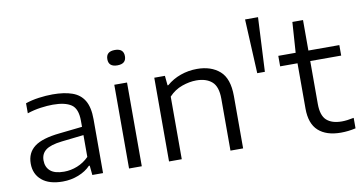

<svg xmlns="http://www.w3.org/2000/svg" viewBox="-78 -1011 2304 1225"><g transform="rotate(-10 1074.0 -399.0)"><path d="M240 8.5Q152 8.5 104.8 -31.5Q57.5 -71.5 57.5 -139.5Q57.5 -209 108 -247.8Q158.5 -286.5 273 -298L420.5 -314V-353Q420.5 -431.5 380.5 -458.5Q340.5 -485.5 261.5 -485.5Q226 -485.5 182.2 -479.5Q138.5 -473.5 95 -459V-524Q134 -537.5 181.2 -544Q228.5 -550.5 271 -550.5Q346.5 -550.5 398 -532.2Q449.5 -514 475.5 -470Q501.5 -426 501.5 -349V0H432L426 -61.5H420.5Q390.5 -29.5 342.2 -10.5Q294 8.5 240 8.5ZM141.5 -145.5Q141.5 -102 170 -77Q198.5 -52 259 -52Q303 -52 345 -68.8Q387 -85.5 420.5 -119V-260.5L277.5 -244.5Q203.5 -236 172.5 -212Q141.5 -188 141.5 -145.5Z M670 0V-542.5H752.5V0ZM711.5 -661Q654.5 -661 654.5 -710.5Q654.5 -760.5 711.5 -760.5Q768.5 -760.5 768.5 -710.5Q768.5 -661 711.5 -661Z M929 0V-542.5H998L1004 -480H1009Q1049 -514.5 1100 -532.5Q1151 -550.5 1206.5 -550.5Q1297.5 -550.5 1353.2 -501.8Q1409 -453 1409 -339V0H1327V-336.5Q1327 -415 1290.2 -447Q1253.5 -479 1189.5 -479Q1145.5 -479 1097 -462Q1048.5 -445 1011.5 -405.5V0Z M1581 -457 1564 -808H1648L1630.5 -457Z M2041.5 9.5Q1947.5 9.5 1896.2 -37Q1845 -83.5 1845 -181V-474.5H1732.5V-542.5H1845L1858.5 -740H1927.5V-542.5H2128V-474.5H1927.5V-196.5Q1927.5 -122 1961.2 -91Q1995 -60 2060 -60Q2092.5 -60 2137.5 -69.5V-1.5Q2089.5 9.5 2041.5 9.5Z"/></g></svg>

Font: Encode Sans Expanded
Style: Regular
Weight: 400
Width: 7
Designer: Multiple Designers
Foundry: Impallari Type
Version: Version 3.000; ttfautohint (v1.8.3) -l 8 -r 50 -G 200 -x 14 